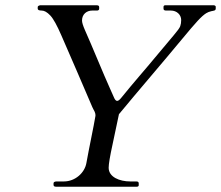

<svg xmlns="http://www.w3.org/2000/svg" viewBox="-20 -708 838 728"><path d="M392 -72C392 -86 397 -115.8 407 -161.5C417 -207.2 425 -245 431 -275C499.6 -358.3 603.2 -478.5 667.5 -556.5C695.8 -590.8 716.5 -615 729.5 -629C742.5 -643 753.3 -652.7 762 -658C767.3 -661.3 773.7 -663.8 781 -665.5C791.3 -667.8 798 -667.3 798 -676V-683C798 -685.3 793.8 -688 791 -688H610C603.3 -688.7 600 -686.7 600 -682V-675C600 -670.3 603.3 -668 610 -668H628C650.1 -668 667 -652.3 667 -632C667 -623.3 665.8 -615.7 663.5 -609C661.2 -602.3 652.8 -590.7 638.5 -574C624.2 -557.3 604.2 -533.5 578.5 -502.5C523.9 -436.5 488.6 -397.6 440.5 -338C427.1 -321.4 419.4 -320.1 411 -341C410.3 -343 405.7 -353.5 397 -372.5C373.7 -423.6 327.5 -537.2 302 -594C294.7 -610.7 291 -622.7 291 -630C291 -654.5 308.8 -668 330 -668H349C353.7 -668.7 356 -671 356 -675V-681C356 -685.7 353 -688 347 -688H132C126 -686.7 123 -684.3 123 -681V-675C123 -670.3 128 -668 138 -668C148 -668 158.8 -661.8 170.5 -649.5C182.2 -637.2 196.3 -611.7 213 -573C250.9 -486.6 294.2 -385.5 330 -302C336.4 -287.1 342 -284 342 -269C335.4 -228.6 317.6 -146.5 307.5 -89.5C301.2 -53.6 266 -20 222 -20H193C186.3 -19.3 183 -17 183 -13V-7C183 -2.3 186.3 0 193 0H498C503.3 0 506 -2 506 -6V-13C506 -17.7 503 -20 497 -20H474C433.3 -20 392 -36.6 392 -72Z"/></svg>

Font: fbb
Style: Italic
Weight: 400
Italic angle: -12°
Designer: David J. Perry, Michael Sharpe
Version: Version 0.991